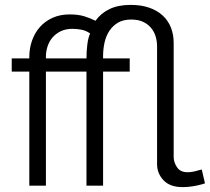

<svg xmlns="http://www.w3.org/2000/svg" viewBox="-20 -760 859 786"><path d="M727 6Q676 6 649.5 -22Q623 -50 623 -88V-571Q623 -590 617.5 -609.5Q612 -629 599 -645Q586 -661 566 -670.5Q546 -680 517 -680Q485 -680 463.5 -667.5Q442 -655 428 -634Q414 -613 408 -586Q402 -559 402 -530V-521H511V-467H402V0H334V-467H168V0H100V-467H28V-521H100V-527Q100 -562 111 -593.5Q122 -625 143 -649Q164 -673 195 -687Q226 -701 265 -701Q301 -701 326 -693Q351 -685 371 -675Q393 -706 428.5 -723Q464 -740 515 -740Q558 -740 591 -728.5Q624 -717 646.5 -696Q669 -675 680 -646.5Q691 -618 691 -584V-117Q691 -96 704.5 -75.5Q718 -55 747 -55Q756 -55 766 -56.5Q776 -58 784.5 -60.5Q793 -63 799 -64.5Q805 -66 806 -66L819 -10Q819 -9 810.5 -6.5Q802 -4 788.5 -1Q775 2 759 4Q743 6 727 6ZM334 -521Q334 -550 337.5 -578Q341 -606 349 -623Q332 -635 313 -638.5Q294 -642 277 -642Q249 -642 228.5 -632Q208 -622 194.5 -606Q181 -590 174.5 -569.5Q168 -549 168 -529V-521Z"/></svg>

Font: IngvarSans
Style: Regular
Weight: 400
Version: Version 1.000